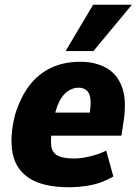

<svg xmlns="http://www.w3.org/2000/svg" viewBox="-20 -777 575 808"><path d="M273 11Q162 11 104 -26.5Q46 -64 33 -132.5Q20 -201 43 -293Q66 -368 103.5 -417Q141 -466 194.5 -491.5Q248 -517 319 -517Q380 -517 426 -492Q472 -467 493 -412Q514 -357 500 -265L491 -206H174L189 -303H369L355 -286Q364 -336 360.5 -361.5Q357 -387 343.5 -397.5Q330 -408 311 -408Q287 -408 265.5 -393.5Q244 -379 228.5 -347.5Q213 -316 204 -262L199 -232Q192 -188 196 -161Q200 -134 223 -122Q246 -110 292 -110Q322 -110 359 -119Q396 -128 427 -143L457 -34Q405 -5 358 3Q311 11 273 11ZM256 -562 372 -757H535L373 -562Z"/></svg>

Font: Nunito Sans 7pt Condensed Black
Style: Italic
Weight: 900
Width: 3
Italic angle: -9°
Designer: Vernon Adams
Foundry: Vernon Adams
Version: Version 3.101;gftools[0.9.27]